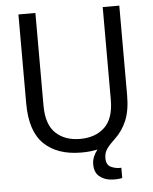

<svg xmlns="http://www.w3.org/2000/svg" viewBox="-58 -759 772 969"><g transform="rotate(-5 327.5 -274.0)"><path d="M522 158Q494 164 461.5 160.5Q429 157 405.5 137Q382 117 382 76Q382 57 389.5 38.5Q397 20 410 4Q391 8 371 10Q351 12 328 12Q207 12 139.5 -53Q72 -118 72 -259V-710H158V-241Q158 -145 204.5 -101Q251 -57 328 -57Q405 -57 452 -101Q499 -145 499 -241V-710H583V-257Q583 -179 561.5 -128Q540 -77 502 -42Q476 -18 461 2.5Q446 23 446 51Q446 86 471 97Q496 108 522 106Z"/></g></svg>

Font: Special Gothic
Style: Regular
Weight: 400
Designer: Alistair McCready
Foundry: Monolith
Version: Version 1.010; ttfautohint (v1.8.4.7-5d5b)